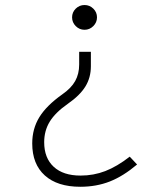

<svg xmlns="http://www.w3.org/2000/svg" viewBox="-20 -547 626 753"><path d="M294.9 185.5Q205.1 185.5 155.8 141.1Q106.4 96.7 106.4 15.6Q106.4 -42 134.3 -87.4Q162.1 -132.8 224.1 -176.8Q259.3 -201.2 274.9 -229.2Q290.5 -257.3 290.5 -293.9V-343.8H336.4V-287.1Q336.4 -242.7 314.9 -207.8Q293.5 -172.9 245.6 -139.6Q196.8 -105.5 175 -69.8Q153.3 -34.2 153.3 10.7Q153.3 72.8 190.7 107.2Q228 141.6 295.9 141.6Q347.2 141.6 392.8 124Q438.5 106.4 488.8 67.4L517.6 98.1Q463.4 144 410.6 164.8Q357.9 185.5 294.9 185.5ZM311.5 -527.3Q331.5 -527.3 345.9 -513.2Q360.4 -499 360.4 -479Q360.4 -459 345.9 -444.6Q331.5 -430.2 311.5 -430.2Q291.5 -430.2 277.1 -444.6Q262.7 -459 262.7 -479Q262.7 -499 277.1 -513.2Q291.5 -527.3 311.5 -527.3Z"/></svg>

Font: Cascadia Mono NF ExtraLight
Style: Regular
Weight: 200
Monospace: yes
Designer: Aaron Bell
Foundry: Saja Typeworks
Version: Version 2404.023; ttfautohint (v1.8.4)